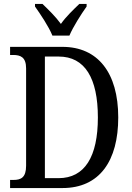

<svg xmlns="http://www.w3.org/2000/svg" viewBox="-20 -951 667 971"><path d="M245 -771H331C350 -816 391 -880 418 -918V-931H381C350 -901 313 -866 288 -830C262 -866 226 -901 195 -931H157V-918C184 -880 227 -816 245 -771ZM31 0H296C484 0 578 -138 578 -357C578 -584 474 -714 296 -714H31V-673H46C84 -673 112 -662 112 -605V-113C112 -53 86 -41 48 -41H31ZM276 -50H207V-665H277C409 -665 475 -556 475 -357C475 -159 409 -50 276 -50Z"/></svg>

Font: Noto Serif Khmer Condensed
Style: Regular
Weight: 400
Width: 3
Designer: Danh Hong and the Monotype Design Team
Foundry: Monotype Imaging Inc.
Version: Version 2.004